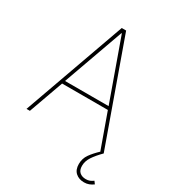

<svg xmlns="http://www.w3.org/2000/svg" viewBox="-221 -849 1073 1187"><g transform="rotate(30 316.0 -255.5)"><path d="M56.8 0H32.7L292.6 -727.3H323.9L583.8 0H559.7L471.6 -245.7H144.9ZM152.7 -268.5H463.8L309.7 -698.9H306.8ZM566.8 215.9Q530.2 215.9 506.6 194.8Q483 173.7 483 132.8Q483 93.8 504.6 63.2Q526.3 32.7 561.1 0H583.8Q547.2 36.6 526.5 68Q505.7 99.4 505.7 132.8Q505.7 164.1 522.7 178.6Q539.8 193.2 566.8 193.2Q582.4 193.2 594.1 188.6Q605.8 183.9 618.6 174.7L632.1 193.2Q616.8 204.2 601.4 210Q585.9 215.9 566.8 215.9Z"/></g></svg>

Font: Inter Thin BETA
Style: Regular
Weight: 100
Designer: Rasmus Andersson
Foundry: rsms
Version: Version 3.011;git-f93a4a705